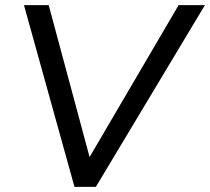

<svg xmlns="http://www.w3.org/2000/svg" viewBox="-20 -725 815 745"><path d="M269 0 73 -705H169L338 -77H305L673 -705H775L352 0Z"/></svg>

Font: Mulish ExtraLight Medium
Style: Italic
Weight: 500
Italic angle: -9°
Version: Version 3.603